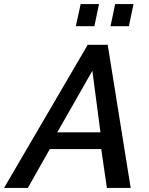

<svg xmlns="http://www.w3.org/2000/svg" viewBox="-70 -932 739 952"><path d="M306 -802H398L421 -912H330ZM478 -802H569L592 -912H501ZM365 -710 -50 0H68L177 -193H432L460 0H578L464 -710ZM428 -276H214L388 -581Z"/></svg>

Font: FIGSv2-sans-serif SmBold Italic
Style: Regular
Weight: 600
Italic angle: -12°
Designer: Matt McInerney, Pablo Impallari, Rodrigo Fuenzalida
Foundry: Matt McInerney, Pablo Impallari, Rodrigo Fuenzalida
Version: Version 4.020;hotconv 1.0.109;makeotfexe 2.5.65596